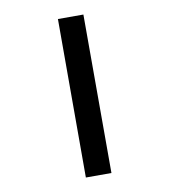

<svg xmlns="http://www.w3.org/2000/svg" viewBox="-82 -795 763 865"><g transform="rotate(-10 300.0 -362.5)"><path d="M241 -725H357.5L358 0H241Z"/></g></svg>

Font: JuliaMono ExtraBold
Style: Italic
Weight: 800
Italic angle: -9°
Monospace: yes
Designer: cormullion
Foundry: corm
Version: Version 0.057; ttfautohint (v1.8.4)